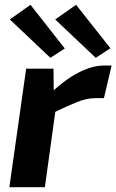

<svg xmlns="http://www.w3.org/2000/svg" viewBox="-20 -780 485 800"><path d="M203 -494 204 -376 217 -362 167 0H19L89 -494ZM445 -507 413 -371H377Q342 -371 301.5 -355Q261 -339 200 -309L194 -395Q253 -450 309 -478.5Q365 -507 415 -507ZM297 -760 440 -579 379 -539 210 -699ZM107 -760 250 -578 190 -539 21 -699Z"/></svg>

Font: Exo 2
Style: Bold Italic
Weight: 700
Italic angle: -8°
Designer: Natanael Gama
Foundry: Natanael Gama
Version: Version 2.010